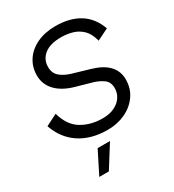

<svg xmlns="http://www.w3.org/2000/svg" viewBox="-223 -839 1085 1199"><g transform="rotate(-30 319.5 -239.5)"><path d="M328 9Q210 9 128.5 -44.5Q47 -98 12 -199L95 -241Q121 -147 186 -108Q251 -69 336 -69Q388 -69 423.5 -87Q459 -105 477 -133.5Q495 -162 495 -195Q495 -239 466 -260.5Q437 -282 396 -294L283 -326Q201 -349 157 -395.5Q113 -442 113 -506Q113 -566 144 -613.5Q175 -661 232.5 -688.5Q290 -716 367 -716Q470 -716 539 -673Q608 -630 639 -543L556 -502Q542 -558 512 -587Q482 -616 443 -627Q404 -638 362 -638Q283 -638 241.5 -604.5Q200 -571 200 -517Q200 -473 228.5 -448Q257 -423 303 -409L429 -372Q582 -327 582 -208Q582 -143 547.5 -94Q513 -45 455.5 -18Q398 9 328 9ZM304 76 203 237H134L215 76Z"/></g></svg>

Font: Prodigy Sans
Style: Italic
Weight: 400
Italic angle: -13°
Designer: Wei Huang
Foundry: Wei Huang
Version: Version 1.003; ttfautohint (v1.8.3)